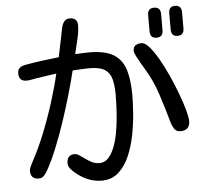

<svg xmlns="http://www.w3.org/2000/svg" viewBox="-58 -891 1116 1008"><g transform="rotate(-5 500.0 -386.5)"><path d="M790 -668.9Q755.9 -668.9 755.9 -705.1V-791Q755.9 -827.1 790 -827.1Q824.2 -827.1 824.2 -791V-705.1Q824.2 -668.9 790 -668.9ZM900.4 -668.9Q867.2 -668.9 867.2 -705.1V-791Q867.2 -827.1 900.4 -827.1Q934.6 -827.1 934.6 -791V-705.1Q934.6 -668.9 900.4 -668.9ZM437.5 53.7Q395.5 53.7 357.4 35.6Q319.3 17.6 290 -10.7Q281.2 -18.6 273.9 -29.3Q266.6 -40 266.6 -52.7Q266.6 -97.7 308.6 -97.7Q321.3 -97.7 340.8 -83Q360.4 -68.4 384.3 -53.7Q408.2 -39.1 433.6 -39.1Q461.9 -39.1 481 -60.1Q500 -81.1 513.2 -114.7Q526.4 -148.4 533.7 -189Q541 -229.5 544.4 -269Q547.9 -308.6 548.8 -340.8Q549.8 -373 549.8 -389.6Q549.8 -437.5 541 -471.2Q532.2 -504.9 505.9 -522.5Q479.5 -540 425.8 -540Q404.3 -540 381.3 -538.6Q358.4 -537.1 335.9 -536.1Q323.2 -483.4 303.2 -414.1Q283.2 -344.7 258.8 -271.5Q234.4 -198.2 207.5 -132.8Q180.7 -67.4 154.3 -21.5Q147.5 -8.8 136.7 2.4Q126 13.7 109.4 13.7Q66.4 13.7 66.4 -30.3Q66.4 -41 72.8 -53.7Q79.1 -66.4 84 -76.2Q119.1 -140.6 150.4 -218.3Q181.6 -295.9 207 -376Q232.4 -456.1 249 -527.3L142.6 -511.7Q129.9 -509.8 116.7 -506.8Q103.5 -503.9 89.8 -503.9Q49.8 -503.9 49.8 -545.9Q49.8 -558.6 53.7 -565.4Q57.6 -572.3 67.4 -579.1Q72.3 -583 91.3 -586.9Q110.4 -590.8 136.7 -594.7Q163.1 -598.6 190.4 -602.1Q217.8 -605.5 238.8 -607.9Q259.8 -610.4 266.6 -611.3L269.5 -612.3L300.8 -765.6Q304.7 -783.2 314.5 -796.4Q324.2 -809.6 343.8 -809.6Q384.8 -809.6 384.8 -770.5Q384.8 -736.3 374.5 -695.3Q364.3 -654.3 356.4 -620.1Q375 -621.1 393.1 -622.1Q411.1 -623 429.7 -623Q515.6 -623 560.1 -594.7Q604.5 -566.4 620.6 -512.2Q636.7 -458 636.7 -379.9Q636.7 -341.8 632.8 -286.6Q628.9 -231.4 617.7 -172.4Q606.4 -113.3 584.5 -62Q562.5 -10.7 526.9 21.5Q491.2 53.7 437.5 53.7ZM872.1 -168.9Q850.6 -168.9 839.8 -185.1Q829.1 -201.2 824.2 -219.7Q802.7 -296.9 777.8 -372.6Q752.9 -448.2 710.9 -516.6Q706.1 -524.4 694.8 -543.5Q683.6 -562.5 673.8 -582Q664.1 -601.6 664.1 -610.4Q664.1 -630.9 676.8 -639.2Q689.5 -647.5 708 -647.5Q726.6 -647.5 749 -621.6Q771.5 -595.7 795.4 -554.2Q819.3 -512.7 841.8 -462.9Q864.3 -413.1 882.3 -364.7Q900.4 -316.4 911.1 -277.3Q921.9 -238.3 921.9 -218.8Q921.9 -168.9 872.1 -168.9Z"/></g></svg>

Font: Kosugi Maru
Style: Regular
Weight: 400
Designer: MOTOYA
Version: Version 4.002